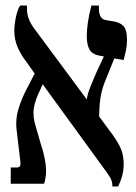

<svg xmlns="http://www.w3.org/2000/svg" viewBox="-20 -667 495 697"><path d="M19 0V-59H42Q57 -59 54 -80L41 -189Q35 -232 47 -271.5Q59 -311 78 -346L106 -400L76 -442Q56 -468 44 -495.5Q32 -523 32 -555Q32 -576 37.5 -603.5Q43 -631 53 -647H78V-632Q78 -596 109 -557L295 -306Q297 -324 307.5 -350.5Q318 -377 329 -402L357 -462L341 -465Q314 -470 304.5 -488Q295 -506 295 -536Q295 -557 299 -585.5Q303 -614 312 -647H339V-635Q339 -619 345 -607.5Q351 -596 365 -594L394 -589Q414 -586 427.5 -573Q441 -560 441 -522Q441 -501 437.5 -485.5Q434 -470 429 -449L395 -455L364 -378Q349 -343 344.5 -310.5Q340 -278 340 -244L388 -179Q409 -150 419 -126.5Q429 -103 429 -70Q429 -32 409 10H388Q388 -9 380 -22.5Q372 -36 351 -64L135 -361L127 -343Q108 -306 103 -275Q98 -244 110 -207L129 -141Q140 -110 145.5 -71.5Q151 -33 140 0Z"/></svg>

Font: Noto Serif Hebrew ExtraCondensed
Style: Bold
Weight: 700
Width: 2
Designer: Monotype Design Team
Foundry: Monotype Imaging Inc.
Version: Version 2.004; ttfautohint (v1.8.4.7-5d5b)